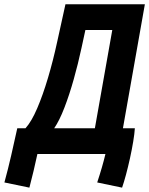

<svg xmlns="http://www.w3.org/2000/svg" viewBox="-78 -713 690 889"><path d="M58.1 155.8 -57.6 131.8Q-40.5 69.3 -26.1 6.3Q-11.7 -56.6 2 -119.1H40Q67.9 -149.9 94.2 -211.4Q120.6 -272.9 144.3 -352.8Q168 -432.6 186.5 -518.1L225.1 -693.4H592.8L491.2 -119.1H546.4Q544.9 -94.2 538.8 -57.4Q532.7 -20.5 523.9 19.5Q515.1 59.6 505.4 95.7Q495.6 131.8 487.3 155.8L372.1 131.8Q396.5 58.1 410.2 0H95.2Q86.4 40 77.4 78.6Q68.4 117.2 58.1 155.8ZM361.3 -119.1 441.9 -574.2H317.4L299.3 -490.7Q283.7 -418 263.4 -345.9Q243.2 -273.9 220.2 -214.4Q197.3 -154.8 172.9 -119.1Z"/></svg>

Font: Cascadia Code PL
Style: Bold Italic
Weight: 700
Italic angle: -10°
Monospace: yes
Designer: Aaron Bell
Foundry: Saja Typeworks
Version: Version 2404.023; ttfautohint (v1.8.4)